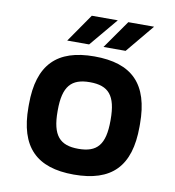

<svg xmlns="http://www.w3.org/2000/svg" viewBox="-78 -750 757 829"><g transform="rotate(10 300.0 -335.5)"><path d="M57 -256V-244C57 -69 137 9 300 9C465 9 544 -69 544 -244V-256C544 -431 465 -509 300 -509C137 -509 57 -431 57 -256ZM172 -556H268L372 -680H258ZM184 -248V-252C184 -358 219 -396 300 -396C382 -396 416 -358 416 -252V-248C416 -142 382 -104 300 -104C219 -104 184 -142 184 -248ZM331 -556H428L531 -680H418Z"/></g></svg>

Font: LT Wave Mono Bold
Style: Regular
Weight: 700
Designer: Daniel Lyons
Version: Version 2.5 (Glyphs App)